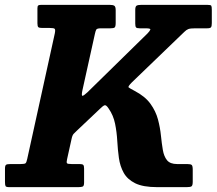

<svg xmlns="http://www.w3.org/2000/svg" viewBox="-64 -770 891 790"><path d="M-43.5 -21.5V-75.5Q-43.5 -89 -39 -92Q-34.5 -95 -21 -95H20Q37 -95 41 -98.2Q45 -101.5 48 -116L161.5 -632.5Q164.5 -647.5 161.2 -651.2Q158 -655 140 -655H109.5Q97.5 -655 93.8 -658.2Q90 -661.5 90 -674V-735.5Q90 -745 93.2 -747.5Q96.5 -750 105.5 -750H387.5Q401 -750 406.5 -746.2Q412 -742.5 412 -728V-676Q412 -661 408 -657.2Q404 -653.5 390 -653.5H351Q335 -653.5 332 -648Q329 -642.5 326.5 -630.5L275 -398Q270.5 -376 275.2 -375.8Q280 -375.5 295.5 -390L543 -632.5Q552.5 -642.5 554.5 -648Q556.5 -653.5 536 -653.5H511.5Q499 -653.5 495.8 -657.2Q492.5 -661 492.5 -673V-729Q492.5 -743.5 498.2 -746.8Q504 -750 517.5 -750H789Q803 -750 805.2 -746.5Q807.5 -743 807.5 -729.5V-675Q807.5 -662 804.2 -657.8Q801 -653.5 788 -653.5H739Q719.5 -653.5 711.2 -650.5Q703 -647.5 694 -638.5L479 -431.5Q461.5 -414 465.2 -410.5Q469 -407 490 -396Q533 -373.5 555 -343Q577 -312.5 586 -278.5Q595 -244.5 598.2 -212Q601.5 -179.5 606 -153Q610.5 -126.5 623.2 -110.8Q636 -95 665 -95H706.5Q721 -95 725 -91Q729 -87 729 -72V-22.5Q729 -7 724.2 -3.5Q719.5 0 704.5 0H583Q524.5 0 492.2 -16Q460 -32 445 -59Q430 -86 425.2 -120Q420.5 -154 418.5 -190.2Q416.5 -226.5 409.5 -261Q402.5 -295.5 383 -323.5Q373 -339 366.2 -336.8Q359.5 -334.5 347.5 -322.5L254 -234Q245 -225.5 239.2 -219.5Q233.5 -213.5 230.5 -198.5L212 -115Q209 -102 211.5 -98.5Q214 -95 231 -95H264Q275 -95 278.5 -91.5Q282 -88 282 -76.5V-19Q282 -5 276.5 -2.5Q271 0 257.5 0H-26Q-39 0 -41.2 -4.5Q-43.5 -9 -43.5 -21.5Z"/></svg>

Font: Besley* Narrow
Style: Bold Italic
Weight: 700
Width: 4
Italic angle: -13°
Designer: Owen Earl
Foundry: indestructible type*
Version: Version 3.000; ttfautohint (v1.8.3)